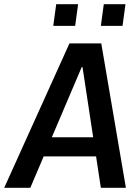

<svg xmlns="http://www.w3.org/2000/svg" viewBox="-45 -892 665 912"><path d="M-25 0 285 -686H436L553 0H434L347 -573H343L99 0ZM112 -149 125 -240H466L453 -149ZM208 -769 222 -872H326L312 -769ZM434 -769 448 -872H551L537 -769Z"/></svg>

Font: Chivo Mono Medium
Style: Italic
Weight: 500
Italic angle: -8.05°
Monospace: yes
Designer: Hector Gatti
Foundry: Omnibus-Type
Version: Version 1.008